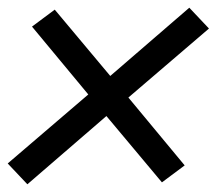

<svg xmlns="http://www.w3.org/2000/svg" viewBox="-31 -589 562 498"><path d="M40 -111 -11 -165 198 -344 52 -520 111 -564 255 -392 460 -569 511 -515 302 -336 448 -160 389 -116 245 -288Z"/></svg>

Font: Iosevka SS04 Oblique
Style: Regular
Weight: 400
Italic angle: -9°
Monospace: yes
Designer: Belleve Invis
Foundry: Belleve Invis
Version: Version 19.0.0; ttfautohint (v1.8.4)